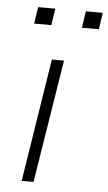

<svg xmlns="http://www.w3.org/2000/svg" viewBox="-51 -723 427 757"><g transform="rotate(5 162.5 -344.0)"><path d="M64 0 141 -487H189L111 0ZM248 -622 258 -688H325L315 -622ZM59 -622 69 -688H137L127 -622Z"/></g></svg>

Font: Nunito Sans 10pt SemiExpanded ExtraLight
Style: Italic
Weight: 250
Width: 6
Italic angle: -9°
Designer: Vernon Adams
Foundry: Vernon Adams
Version: Version 3.101;gftools[0.9.27]